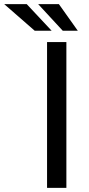

<svg xmlns="http://www.w3.org/2000/svg" viewBox="-140 -916 432 936"><path d="M183.6 -710.9V0H89.4V-710.9ZM111.8 -766.1 -9.8 -896H-119.6L29.3 -766.1ZM239.3 -766.1 147 -896H45.9L166 -766.1Z"/></svg>

Font: RobotoDEMO
Style: Regular
Weight: 400
Designer: Christian Robertson
Foundry: Google
Version: Version 2.136